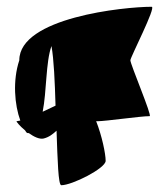

<svg xmlns="http://www.w3.org/2000/svg" viewBox="-20 -645 493 567"><path d="M29 -287C27 -287 38 -273 54 -260C57 -256 58 -251 65 -252C80 -241 97 -233 109 -236C125 -240 136 -249 147 -259C150 -172 152 -98 161 -98C193 -98 292 -148 292 -170C292 -191 281 -244 264 -287H268C292 -287 395 -302 422 -302C430 -302 365 -455 365 -467C365 -476 442 -625 428 -625C346 -625 37 -593 37 -467C17 -407 23 -335 40 -289C36 -288 33 -288 29 -287ZM106 -315C118 -375 115 -462 132 -509C139 -471 142 -403 144 -333C131 -327 119 -321 106 -315Z"/></svg>

Font: Alpina
Style: Regular
Weight: 400
Version: Version 0.9